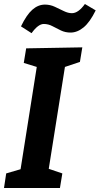

<svg xmlns="http://www.w3.org/2000/svg" viewBox="-21 -941 499 961"><path d="M379 -631 304 -606 223 -96 291 -73 279 0H-1L10 -73L82 -94L163 -606L98 -626L110 -699L391 -704ZM137 -775 84 -809Q112 -867 141 -892.5Q170 -918 204 -918Q230 -918 253.5 -907Q277 -896 298.5 -885.5Q320 -875 339 -875Q371 -875 404 -921L458 -889Q429 -830 397.5 -804Q366 -778 332 -778Q306 -778 284 -788.5Q262 -799 241.5 -810Q221 -821 198 -821Q170 -821 137 -775Z"/></svg>

Font: Bitter
Style: Bold Italic
Weight: 700
Italic angle: -9°
Designer: Sol Matas, and Bitter project Authors
Foundry: Sol Matas
Version: Version 2.001